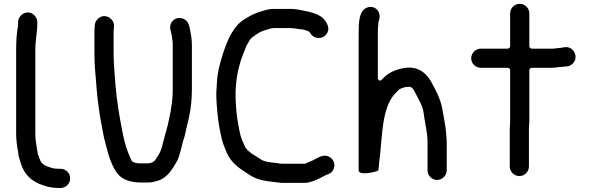

<svg xmlns="http://www.w3.org/2000/svg" viewBox="-20 -766 3023 981"><path d="M72.5 -653V-638C72.5 -637.4 72.4 -636.3 72.3 -635.5C65.1 -599.6 62.5 -554.8 62.5 -511V-85C62.5 -54.7 66.4 -18.8 72.2 7.3C72.3 7.6 72.4 8.1 72.4 8.5L74.4 25.3C76.5 38.8 82.4 53.8 86 66.6C102.6 124.7 141.2 161.2 197.8 180.1L223.3 187.9C240.1 191.8 259.4 194.5 280 194.5H289C316.3 194.5 338.5 172.5 338.5 145.5C338.5 118.5 316.3 96.5 289 96.5H280C275.3 96.5 271.4 96.2 264.3 95.5C259.8 95.4 253.3 94.6 247.3 92.9L229.3 86.9C220.1 84.3 211.2 80.7 203.2 74.5C187.1 65.5 182.1 44.9 178.3 33.3C177.1 30.5 172.1 22.3 171.5 10.2L168.7 -5.8C164.5 -29 160.5 -59.3 160.5 -85V-511C160.5 -562 170.5 -601.6 170.5 -644V-653C170.5 -679.2 147.8 -702.5 122 -702.5C96.1 -702.5 72.5 -678.9 72.5 -653Z M482.6 -672C471.8 -662.9 466 -652 464.4 -638.7L463.5 -628C462.8 -619.1 462.5 -611.2 462.5 -605V-496C462.5 -430.1 466.9 -397.5 472.5 -328.9C475.6 -277.2 483.3 -224.1 489.4 -181.7C493.3 -152.6 503.4 -109 508.3 -78.1C513.9 -47 519.7 -32.4 526.1 -7L532.1 16.7C543.8 56.7 559.1 93.4 579.9 120.4C602.8 150 643.6 166.5 699 166.5H737C755.6 166.5 772.7 161.7 788.2 157.1C833.5 142 859 102.5 884.1 57.9C900.7 27.8 908 -26.8 923.1 -68.9C927.8 -85.2 934.4 -123.6 941 -145.4C945.6 -164.1 948.4 -182.9 952.7 -204.3C958.6 -239.6 960.5 -282.3 960.5 -323L960.5 -536C960.5 -551 959.2 -562.7 957.6 -577.2L954.7 -593.8C947.9 -631.9 945 -655.5 921.2 -667.9C893 -682.6 865.9 -670.1 854.4 -647.8C842.3 -624.4 855.2 -605.2 858.4 -579.6L860.4 -563.6C861.1 -557.7 862.5 -552.4 862.5 -547V-302C862.5 -276.2 859.6 -245.7 855.3 -220L851.4 -194.1C851.3 -193.8 851.2 -193.3 851.1 -193C845.1 -168.7 839 -127.4 829.9 -100.2C823.2 -78.7 814.4 -40.5 807 -13.5C799.7 10 794.3 19.1 782.7 36.5C775.5 49.7 763.7 68.5 737 68.5H691C680.6 68.5 657 63.9 652.8 55.6C646.3 42.6 640.3 27.9 634.4 12.6C619.6 -24.3 613.5 -54.4 604.7 -96.5C589.5 -175.8 577.3 -245.1 569.5 -336.1C565.6 -401.7 560.5 -433.7 560.5 -496V-605C560.5 -609 560.9 -614.2 561.6 -619.3L562.5 -630.1C565.7 -669.4 517.8 -701.8 482.6 -672Z M1647.4 127.3C1665.8 122.1 1676 115.1 1683.3 100.4C1697.5 72 1681.8 44.9 1661.4 34.7C1631.7 19.8 1604.8 40.1 1576.6 54.2C1564.3 60.3 1550.9 63.8 1543.9 68.4C1542.3 69.5 1539.5 70.5 1537 70.5H1418C1411 70.5 1403.7 68.1 1397.6 67.4L1379.6 65.4C1358 63 1329.5 61.2 1309.2 45.8C1298.3 38 1288 32.7 1273.9 23.9C1264.4 18.8 1255.4 9.7 1251.2 6.5C1239.5 -1.9 1232.8 -12.4 1229.3 -21.5C1223.1 -37.8 1213.7 -54.8 1207.9 -78C1201.1 -105.6 1198.1 -128.1 1192.7 -157.9C1186.5 -195.1 1183.5 -249.7 1183.5 -293C1183.5 -306.2 1185.2 -321.3 1186.5 -339C1190.3 -384 1198.6 -415.1 1209 -452.6C1215.7 -473.8 1232.3 -513.8 1238.3 -530.3C1238.4 -530.8 1238.8 -531.6 1239.2 -532.2L1247.2 -546.2C1253.1 -556.6 1258.8 -567.7 1268.5 -575C1285.9 -588 1310.9 -606.9 1340 -613.2C1347.5 -615.3 1363.9 -622.5 1380 -622.5H1458.7C1459.6 -622.7 1465 -623.3 1470.2 -622.3L1488.3 -620.4C1498.1 -619.4 1508.8 -616.5 1517 -616.5C1525.9 -616.5 1557.6 -609.6 1563.7 -599.4C1572.4 -585 1581.2 -576.9 1596.9 -573.2C1625.2 -566.4 1650.6 -584.7 1656.5 -609.5C1660.2 -625 1653.6 -641.3 1645.4 -654.4C1619.7 -696.4 1568.7 -704.2 1501.1 -717.6L1481.5 -719.6C1472.1 -720.9 1463.8 -720.5 1454 -720.5H1380C1361.3 -720.5 1344.9 -717 1328.5 -712C1293.8 -702.5 1272.2 -693.8 1243.4 -676.3C1214.6 -659.3 1197.4 -646.6 1180.3 -622L1166.4 -601.1C1147 -571.9 1128.4 -522.2 1116 -481.4C1102.3 -436.4 1091.8 -399.9 1088.5 -347.2C1085.6 -303.8 1083.8 -288.4 1086.5 -243.8C1091.1 -172.5 1098.4 -114.8 1113.2 -55.9C1119 -29.7 1130.5 -7.5 1139.6 17.2C1161.4 62.9 1194.9 89.5 1239.8 117.5L1251.9 125.6C1269.6 137.4 1287 145.7 1305.4 151C1329.2 157.8 1356.4 161.7 1385.4 164.6L1401.6 166.6C1410.5 167.7 1419.9 168.5 1432 168.5H1535C1548.8 168.5 1558.8 165.6 1568.7 162.9C1593.9 156.1 1620.1 141.1 1647.4 127.3Z M2213 153.5C2239.2 153.5 2262.5 130.8 2262.5 105V-35C2262.5 -62.5 2258.7 -84.5 2256.6 -113.5C2251.6 -142.9 2243.8 -193 2236.8 -225.2C2227.4 -262.8 2212.1 -294.2 2195 -326.1L2181.1 -351.8C2155.7 -393.8 2117.3 -426.8 2052.6 -419.6C2008.8 -413.3 1971.7 -398.1 1946 -374.3C1942.6 -370.4 1936.6 -364.3 1931.2 -359.6C1912.6 -343.3 1910.5 -369 1910.5 -369L1910.5 -593C1910.5 -612.4 1911.4 -634.3 1913.5 -649.9V-652C1913.5 -653.5 1913.9 -655.4 1914.5 -656.9C1933.7 -701.7 1896.2 -745.6 1852.6 -726.1C1814.1 -708.9 1812.5 -652.1 1812.5 -591V104C1812.5 133.8 1901.5 112.6 1912.9 105.1C1912.9 104.9 1914.7 95.7 1915.5 84.1C1918.4 43.3 1922.4 32.4 1926.5 -26C1935.6 -123.6 1941.5 -208.9 1985.9 -272.3C1995.9 -285.6 2006.8 -295.3 2014.6 -304.2C2023.9 -314.9 2049.7 -322.5 2067 -322.5L2072 -322.5C2082.9 -322.5 2092.4 -310.1 2096.1 -302.8C2104.5 -287.3 2112.9 -271.1 2121.3 -254.4C2125.4 -245.4 2129.2 -237.6 2133.2 -229.6C2142.5 -210.8 2145.1 -186.5 2148.4 -162.7C2154.3 -118.6 2164.5 -87.6 2164.5 -38V105C2164.5 131.1 2186.9 153.5 2213 153.5Z M2804 -517.5H2697C2691.6 -517.5 2684.5 -522.4 2684.5 -530V-698C2684.5 -724.2 2662.1 -746.5 2635.5 -746.5C2608.9 -746.5 2586.5 -724.2 2586.5 -698V-530C2586.5 -524.6 2581.6 -517.5 2574 -517.5H2437C2410.1 -517.5 2387.5 -494.6 2387.5 -468C2387.5 -441.6 2409.9 -419.5 2437 -419.5H2574C2580.8 -419.5 2586.5 -413.8 2586.5 -407V-142C2586.5 -130.8 2584.5 -118 2584.5 -110V84C2584.5 111.3 2606.5 133.5 2633.5 133.5C2660.5 133.5 2682.5 111.3 2682.5 84V-110C2682.5 -120.9 2684.5 -133 2684.5 -142V-407C2684.5 -413.8 2690.2 -419.5 2697 -419.5H2795C2810.5 -419.5 2822.1 -420.5 2834.3 -423.2C2835 -423.4 2836.1 -423.5 2837 -423.5H2840C2850.4 -423.5 2860.5 -425.5 2870.9 -426.4L2881.2 -427.4C2893.7 -430.1 2904.3 -436.6 2912.2 -448.1C2936.1 -482.7 2906.5 -531.7 2864.1 -524.7L2854.1 -522.9C2853 -522.5 2849 -521.5 2846 -521.5C2831.5 -521.5 2817.6 -517.5 2804 -517.5Z"/></svg>

Font: Smoothie
Style: Light
Weight: 400
Foundry: Cannot Into Space Fonts
Version: Version 0.8